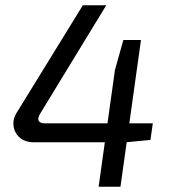

<svg xmlns="http://www.w3.org/2000/svg" viewBox="-20 -710 650 730"><path d="M384 -690 134 -280Q122 -261 127 -251Q132 -241 150 -241H561L552 -178L459 -169H110Q76 -169 55.5 -186.5Q35 -204 31.5 -231Q28 -258 45 -284L295 -690ZM516 -558 438 0H355L417 -444L449 -558Z"/></svg>

Font: Exo 2
Style: Italic
Weight: 400
Italic angle: -8°
Designer: Natanael Gama
Foundry: Natanael Gama
Version: Version 2.010